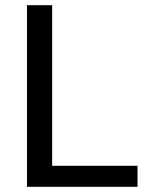

<svg xmlns="http://www.w3.org/2000/svg" viewBox="-20 -720 580 740"><path d="M84 0V-700H181V-81H510V0Z"/></svg>

Font: Envelope Sans Variable
Style: Regular
Weight: 500
Designer: Andreas Rasmussen / Norman Anderson
Foundry: mail.de GmbH
Version: Version 1.150